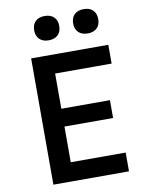

<svg xmlns="http://www.w3.org/2000/svg" viewBox="-109 -1122 917 1198"><g transform="rotate(-10 350.0 -523.0)"><path d="M130 0V-800H619V-681H261V-458H569V-345H261V-119H609V0ZM258 -892Q221 -892 200 -912.5Q179 -933 179 -969Q179 -1005 200 -1025.5Q221 -1046 258 -1046Q296 -1046 317 -1025.5Q338 -1005 338 -969Q338 -933 317 -912.5Q296 -892 258 -892ZM506 -892Q468 -892 447 -912.5Q426 -933 426 -969Q426 -1005 447 -1025.5Q468 -1046 506 -1046Q543 -1046 564 -1025.5Q585 -1005 585 -969Q585 -933 564 -912.5Q543 -892 506 -892Z"/></g></svg>

Font: Martian Mono Medium
Style: Regular
Weight: 500
Monospace: yes
Designer: Roman Shamin
Foundry: Evil Martians
Version: Version 1.000; ttfautohint (v1.8.4.7-5d5b)